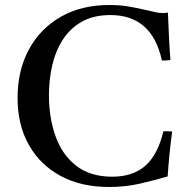

<svg xmlns="http://www.w3.org/2000/svg" viewBox="-20 -731 761 765"><path d="M666 -207Q654 -119 648 -28Q593 -12 536 1Q479 14 414 14Q303 14 221.5 -30Q140 -74 95 -153.5Q50 -233 50 -341Q50 -450 95 -533.5Q140 -617 222 -664Q304 -711 415 -711Q456 -711 487 -706Q518 -701 562 -691Q582 -687 597 -683Q612 -679 628 -679Q633 -679 639 -679.5Q645 -680 649 -681Q651 -637 653 -590Q655 -543 659 -492Q639 -489 625 -490Q586 -671 420 -671Q353 -671 306 -644.5Q259 -618 230 -572.5Q201 -527 188 -470Q175 -413 175 -351Q175 -263 201 -189Q227 -115 283 -71Q339 -27 427 -27Q510 -27 559.5 -71Q609 -115 631 -208Q639 -208 647.5 -208Q656 -208 666 -207Z"/></svg>

Font: Tiro Kannada
Style: Regular
Weight: 400
Designer: Kannada: John Hudson & Fiona Ross. Latin: John Hudson.
Foundry: Tiro Typeworks Ltd.
Version: Version 1.52